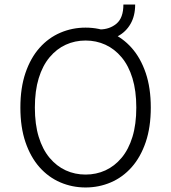

<svg xmlns="http://www.w3.org/2000/svg" viewBox="-20 -820 756 848"><path d="M70 -345Q70 -432 92.5 -498Q115 -564 154.5 -608.5Q194 -653 246.5 -675.5Q299 -698 358 -698Q417 -698 469.5 -675.5Q522 -653 561.5 -608.5Q601 -564 623.5 -498Q646 -432 646 -345Q646 -258 623.5 -192Q601 -126 561.5 -81.5Q522 -37 469.5 -14.5Q417 8 358 8Q299 8 246.5 -14.5Q194 -37 154.5 -81.5Q115 -126 92.5 -192Q70 -258 70 -345ZM134 -345Q134 -271 151 -215.5Q168 -160 199 -123Q230 -86 270.5 -67.5Q311 -49 358 -49Q405 -49 445.5 -67.5Q486 -86 517 -123Q548 -160 565 -215.5Q582 -271 582 -345Q582 -419 565 -474.5Q548 -530 517 -567Q486 -604 445.5 -622.5Q405 -641 358 -641Q311 -641 270.5 -622.5Q230 -604 199 -567Q168 -530 151 -474.5Q134 -419 134 -345ZM420 -642V-690Q464 -690 494.5 -715.5Q525 -741 525 -800H577Q577 -750 556.5 -714.5Q536 -679 501 -660.5Q466 -642 420 -642Z"/></svg>

Font: Radio Canada Light
Style: Regular
Weight: 300
Designer: Charles Daoud, Etienne Aubert Bonn, Alexandre Saumier Demers, Jacques Le Bailly
Foundry: Radio-Canada
Version: Version 2.104;gftools[0.9.28.dev5+ged2979d]